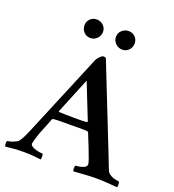

<svg xmlns="http://www.w3.org/2000/svg" viewBox="-163 -952 969 1071"><g transform="rotate(20 321.0 -416.5)"><path d="M291 -497 204 -284Q204 -283 204 -282Q206 -280 206 -280Q223 -279 248.5 -278.5Q274 -278 291 -278Q314 -278 331.5 -278Q349 -278 372 -280Q374 -280 374 -283Q375 -284 375 -285ZM97 -3Q80 -3 66.5 -2.5Q53 -2 41 -1Q29 0 17 1.5Q5 3 -10 4Q-13 1 -13.5 -10.5Q-14 -22 -11 -29Q-7 -29 2.5 -31Q12 -33 22 -37Q32 -41 41 -45.5Q50 -50 54 -56Q68 -76 76 -94Q84 -112 94 -135Q139 -243 179 -339Q196 -380 213.5 -421.5Q231 -463 246.5 -501Q262 -539 275.5 -570.5Q289 -602 297 -622Q301 -631 313.5 -643.5Q326 -656 334 -656Q344 -656 349 -651L552 -138Q562 -113 568 -96.5Q574 -80 579 -69Q584 -56 595 -48.5Q606 -41 617.5 -37Q629 -33 639 -31.5Q649 -30 652 -30Q656 -24 656 -11.5Q656 1 654 4Q625 2 594.5 -0.5Q564 -3 531 -3Q496 -3 460 -0.5Q424 2 395 4Q393 2 392 -3Q391 -8 391 -14Q391 -20 392 -24.5Q393 -29 395 -30Q406 -30 424.5 -34Q443 -38 452 -46Q459 -52 459 -62Q459 -69 449.5 -95.5Q440 -122 428 -152Q414 -187 397 -229Q396 -230 395 -231Q391 -233 390 -233Q365 -235 339 -234.5Q313 -234 294 -234Q263 -234 241 -234Q219 -234 190 -232Q188 -232 186 -230.5Q184 -229 183 -228Q176 -210 169 -192Q163 -177 156 -160.5Q149 -144 144 -130Q136 -108 130.5 -88.5Q125 -69 125 -62Q125 -53 135.5 -46.5Q146 -40 159 -36.5Q172 -33 184 -31.5Q196 -30 199 -30Q203 -25 202.5 -12.5Q202 0 200 4Q173 1 151.5 -1Q130 -3 97 -3ZM361 -783Q361 -806 378 -821.5Q395 -837 418 -837Q441 -837 456.5 -821.5Q472 -806 472 -783Q472 -760 456.5 -743.5Q441 -727 418 -727Q395 -727 378 -743.5Q361 -760 361 -783ZM174 -783Q174 -806 189.5 -821.5Q205 -837 228 -837Q251 -837 267.5 -821.5Q284 -806 284 -783Q284 -760 267.5 -743.5Q251 -727 228 -727Q205 -727 189.5 -743.5Q174 -760 174 -783Z"/></g></svg>

Font: Vermiglione SemiBold
Style: Regular
Weight: 600
Version: Version 1.000